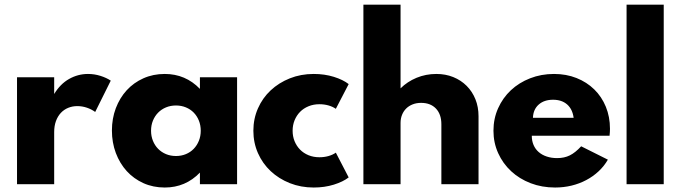

<svg xmlns="http://www.w3.org/2000/svg" viewBox="-20 -802 2964 836"><path d="M54.1 0V-465.5H215.9V-392.7Q242.3 -436.4 280.9 -458.2Q319.5 -480 363.2 -480Q390.9 -480 417 -471.8Q443.2 -463.6 462.3 -450.9L394.5 -314.5Q378.2 -326.4 358 -333.2Q337.7 -340 316.4 -340Q295.5 -340 277 -332.5Q258.6 -325 245 -310.5Q231.4 -295.9 223.6 -274.8Q215.9 -253.6 215.9 -226.8V0Z M467.3 -233.6Q467.3 -285.9 484.3 -330.9Q501.4 -375.9 531.8 -409.1Q562.3 -442.3 604.5 -461.1Q646.8 -480 697.3 -480Q787.7 -480 850.5 -415V-465.5H1012.3V0H850.5V-50.5Q787.7 14.5 697.3 14.5Q646.8 14.5 604.5 -4.5Q562.3 -23.6 531.8 -57Q501.4 -90.5 484.3 -135.9Q467.3 -181.4 467.3 -233.6ZM637.7 -232.7Q637.7 -209.1 645.9 -188.9Q654.1 -168.6 668.6 -153.9Q683.2 -139.1 703 -130.9Q722.7 -122.7 746.4 -122.7Q769.5 -122.7 789.3 -130.9Q809.1 -139.1 823.4 -153.9Q837.7 -168.6 845.9 -188.9Q854.1 -209.1 854.1 -232.7Q854.1 -256.8 845.9 -277Q837.7 -297.3 823.4 -311.8Q809.1 -326.4 789.3 -334.5Q769.5 -342.7 746.4 -342.7Q722.7 -342.7 703 -334.5Q683.2 -326.4 668.6 -311.6Q654.1 -296.8 645.9 -276.8Q637.7 -256.8 637.7 -232.7Z M1345.9 14.5Q1290 14.5 1242 -4.5Q1194.1 -23.6 1158.6 -56.8Q1123.2 -90 1103.2 -135.2Q1083.2 -180.5 1083.2 -232.7Q1083.2 -285 1103.2 -330.2Q1123.2 -375.5 1158.6 -408.6Q1194.1 -441.8 1242 -460.9Q1290 -480 1345.9 -480Q1393.2 -480 1433.4 -467.5Q1473.6 -455 1498.2 -435.9L1442.3 -328.2Q1428.6 -337.7 1410 -343Q1391.4 -348.2 1370.9 -348.2Q1345 -348.2 1323.4 -339.3Q1301.8 -330.5 1286.6 -315Q1271.4 -299.5 1262.7 -278.4Q1254.1 -257.3 1254.1 -232.7Q1254.1 -208.2 1262.7 -187Q1271.4 -165.9 1286.6 -150.5Q1301.8 -135 1323.4 -126.1Q1345 -117.3 1370.9 -117.3Q1391.4 -117.3 1410 -122.5Q1428.6 -127.7 1442.3 -137.3L1498.2 -29.5Q1473.6 -10.5 1433.4 2Q1393.2 14.5 1345.9 14.5Z M1562.3 0V-781.8H1724.1V-417.3Q1753.2 -446.4 1793.6 -463.2Q1834.1 -480 1880 -480Q1920 -480 1953.6 -466.4Q1987.3 -452.7 2011.8 -428.2Q2036.4 -403.6 2050 -370Q2063.6 -336.4 2063.6 -295.9V0H1901.8V-260.9Q1901.8 -304.5 1878.2 -329.3Q1854.5 -354.1 1813.6 -354.1Q1793.2 -354.1 1776.6 -347.5Q1760 -340.9 1748.4 -329.3Q1736.8 -317.7 1730.5 -301.8Q1724.1 -285.9 1724.1 -266.8V0Z M2396.8 14.5Q2339.5 14.5 2290.5 -4.3Q2241.4 -23.2 2205.5 -56.6Q2169.5 -90 2149.1 -135.2Q2128.6 -180.5 2128.6 -232.7Q2128.6 -285.5 2148.9 -330.7Q2169.1 -375.9 2204.5 -409.1Q2240 -442.3 2288.2 -461.1Q2336.4 -480 2392.3 -480Q2445.5 -480 2490.2 -462.3Q2535 -444.5 2567.5 -412.7Q2600 -380.9 2618 -337Q2635.9 -293.2 2635.9 -241.4Q2635.9 -234.5 2635.5 -227.7Q2635 -220.9 2634.1 -210.9H2295.5Q2295.5 -188.6 2303.2 -170.7Q2310.9 -152.7 2325.5 -140Q2340 -127.3 2360.5 -120.5Q2380.9 -113.6 2405.9 -113.6Q2437.3 -113.6 2461.1 -125.5Q2485 -137.3 2510.5 -165L2626.8 -106.8Q2610.5 -78.6 2586.4 -56.1Q2562.3 -33.6 2532.7 -18Q2503.2 -2.3 2468.9 6.1Q2434.5 14.5 2396.8 14.5ZM2477.7 -289.1Q2472.7 -326.8 2449.3 -347.3Q2425.9 -367.7 2388.2 -367.7Q2349.1 -367.7 2325.5 -346.6Q2301.8 -325.5 2300.5 -289.1Z M2708.2 0V-781.8H2870V0Z"/></svg>

Font: Spartan ExtBd
Style: Regular
Weight: 800
Designer: Matt Bailey, Mirko Velimirovic
Foundry: Matt Bailey
Version: Version 1.005